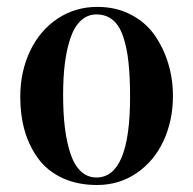

<svg xmlns="http://www.w3.org/2000/svg" viewBox="-20 -525 563 560"><path d="M264.2 -504.9Q317.9 -504.9 361.1 -482.7Q404.3 -460.4 430.4 -423.3Q456.5 -386.2 470.5 -340.6Q484.4 -294.9 484.4 -245.1Q484.4 -173.3 457 -114.3Q429.7 -55.2 378.7 -20.3Q327.6 14.6 263.2 14.6Q206.1 14.6 162.4 -5.6Q118.7 -25.9 92 -61.8Q65.4 -97.7 52.2 -143.1Q39.1 -188.5 39.1 -242.2Q39.1 -315.9 67.6 -376Q96.2 -436 147.7 -470.5Q199.2 -504.9 264.2 -504.9ZM261.2 -7.3Q359.4 -7.3 359.4 -242.2Q359.4 -301.3 354.7 -343.8Q350.1 -386.2 339.1 -418.7Q328.1 -451.2 308.6 -467Q289.1 -482.9 261.2 -482.9Q235.4 -482.9 216.3 -465.3Q197.3 -447.8 186 -415.5Q174.8 -383.3 169.4 -341.8Q164.1 -300.3 164.1 -248Q164.1 -193.8 169.4 -151.1Q174.8 -108.4 186 -75.4Q197.3 -42.5 216.3 -24.9Q235.4 -7.3 261.2 -7.3Z"/></svg>

Font: VidalokaRegular
Style: Regular
Weight: 400
Designer: Cyreal (www.cyreal.org)
Foundry: Cyreal (www.cyreal.org)
Version: Version 1.000